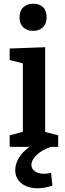

<svg xmlns="http://www.w3.org/2000/svg" viewBox="-20 -790 351 1033"><path d="M85 -696Q85 -732 105.5 -751Q126 -770 159 -770Q192 -770 211.5 -751.5Q231 -733 231 -697Q231 -662 210.5 -643Q190 -624 158 -624Q125 -624 105 -643Q85 -662 85 -696ZM254 0Q205 17 177 44Q149 71 149 97Q149 119 168 132Q187 145 218 145Q233 145 255 140L262 209Q218 223 184 223Q129 223 95.5 196.5Q62 170 62 125Q62 92 81.5 59.5Q101 27 139 0H32V-62L103 -81V-449L32 -467V-529L223 -536V-80L293 -62V0Z"/></svg>

Font: Bitter Pro SemiBold
Style: Regular
Weight: 600
Designer: Sol Matas, and Bitter project Authors
Foundry: Sol Matas
Version: Version 1.010